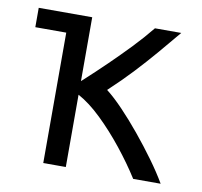

<svg xmlns="http://www.w3.org/2000/svg" viewBox="-64 -586 688 654"><g transform="rotate(10 280.0 -259.0)"><path d="M126 0V-451H19V-518H204V-297Q248 -337 285.5 -373.5Q323 -410 357 -445.5Q391 -481 421 -518H512Q478 -477 445.5 -439Q413 -401 377.5 -363Q342 -325 297 -283Q324 -262 355.5 -229Q387 -196 419.5 -156.5Q452 -117 481.5 -76.5Q511 -36 532 0H437Q406 -49 366.5 -98.5Q327 -148 285 -188.5Q243 -229 204 -250V0Z"/></g></svg>

Font: Ubuntu Sans Mono
Style: Regular
Weight: 400
Monospace: yes
Designer: Dalton Maag Ltd
Foundry: Dalton Maag Ltd
Version: Version 1.006